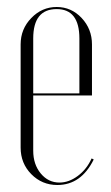

<svg xmlns="http://www.w3.org/2000/svg" viewBox="-20 -522 317 549"><path d="M39 -395Q39 -439 69.5 -470.5Q100 -502 142 -502Q184 -502 213.5 -470.5Q243 -439 243 -395V-249H75V-91Q75 -52 96.5 -26Q118 0 150 0Q177 0 202.5 -19Q228 -38 242 -69L248 -66Q212 7 144 7Q100 7 69.5 -24Q39 -55 39 -100ZM75 -255H207V-412Q207 -496 142 -496Q75 -496 75 -412Z"/></svg>

Font: Moniqa ExtLt Narrow Display
Style: Regular
Weight: 200
Width: 4
Designer: Rajesh Rajput
Foundry: Rajesh Rajput
Version: Version 1.000